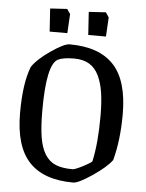

<svg xmlns="http://www.w3.org/2000/svg" viewBox="-55 -813 657 866"><g transform="rotate(5 274.0 -380.0)"><path d="M144 -660.2 137.2 -764.2 213.9 -769 229 -747.1 224.1 -660.2ZM318.8 -660.2 312 -764.2 389.2 -769 403.8 -747.1 398.9 -660.2ZM309.1 8.8Q175.3 8.8 109.1 -61.8Q43 -132.3 43 -283.2Q43 -418.9 73.2 -494.1Q96.7 -529.8 155.5 -570.3Q214.4 -610.8 238.8 -610.8Q372.6 -610.8 438.7 -540.5Q504.9 -470.2 504.9 -317.9Q504.9 -199.7 480 -107.9Q455.1 -74.2 393.6 -32.7Q332 8.8 309.1 8.8ZM300.8 -50.8Q312 -50.8 347.7 -69.3Q383.3 -87.9 387.2 -94.2Q405.8 -177.7 405.8 -299.8Q405.8 -361.3 399.2 -405.5Q392.6 -449.7 376.7 -482.9Q360.8 -516.1 333.3 -532.5Q305.7 -548.8 265.1 -548.8Q214.8 -548.8 191.9 -537.1Q142.1 -511.7 142.1 -303.2Q142.1 -229.5 149.7 -182.4Q157.2 -135.3 176 -105.2Q194.8 -75.2 224.6 -63Q254.4 -50.8 300.8 -50.8Z"/></g></svg>

Font: Grenze
Style: Regular
Weight: 400
Designer: Renata Polastri
Foundry: Omnibus-Type
Version: Version 1.002;PS 001.002;hotconv 1.0.88;makeotf.lib2.5.64775